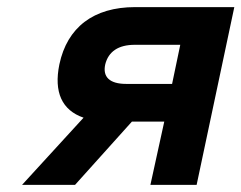

<svg xmlns="http://www.w3.org/2000/svg" viewBox="-20 -520 679 540"><path d="M639 -500H360C243 -500 169 -443 147 -339C131 -261 154 -210 215 -189L42 0H191L351 -178H442L403 0H533ZM276 -339C285 -375 313 -394 359 -394H487L464 -284H335C289 -284 268 -303 276 -339Z"/></svg>

Font: LT Wave Mono Bold
Style: Italic
Weight: 700
Designer: Daniel Lyons
Version: Version 2.5 (Glyphs App)